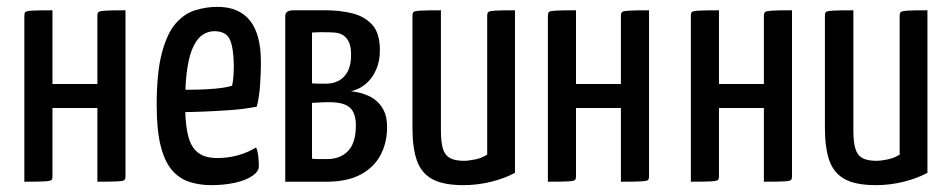

<svg xmlns="http://www.w3.org/2000/svg" viewBox="-20 -530 2770 560"><path d="M51 0V-484Q51 -492 54 -495Q57 -498 74.5 -499Q92 -500 133 -500V-285H264V-484Q264 -492 267.5 -495Q271 -498 288.5 -499Q306 -500 346 -500V-16Q346 -8 343 -5Q340 -2 323 -1Q306 0 264 0V-215H133V-16Q133 -8 130 -5Q127 -2 110 -1Q93 0 51 0Z M596 10Q562 10 532.5 0.5Q503 -9 481.5 -34Q460 -59 448.5 -105Q437 -151 437 -224Q437 -318 452 -375Q467 -432 492 -461Q517 -490 549 -500Q581 -510 614 -510Q677 -510 709 -470Q741 -430 741 -349Q741 -316 738.5 -281Q736 -246 729 -219Q695 -212 653 -209Q611 -206 573 -204.5Q535 -203 510.5 -203Q486 -203 486 -203L487 -269Q487 -269 506 -268.5Q525 -268 552.5 -268.5Q580 -269 608.5 -271.5Q637 -274 657 -280Q660 -294 661 -310Q662 -326 662 -340Q661 -394 649.5 -416.5Q638 -439 605 -439Q588 -439 572.5 -429.5Q557 -420 545 -396.5Q533 -373 526.5 -332Q520 -291 520 -227Q520 -180 525.5 -149Q531 -118 542.5 -101Q554 -84 571.5 -76.5Q589 -69 614 -69Q644 -69 673.5 -77Q703 -85 727 -100Q732 -88 733.5 -72.5Q735 -57 735 -45Q735 -30 716 -17Q697 -4 665.5 3Q634 10 596 10Z M812 0V-484Q812 -491 817.5 -495.5Q823 -500 839 -500H931Q970 -500 1006 -491.5Q1042 -483 1065 -458.5Q1088 -434 1088 -384Q1088 -352 1078 -329Q1068 -306 1054.5 -292.5Q1041 -279 1026.5 -272Q1012 -265 1003 -264Q1011 -263 1019.5 -261.5Q1028 -260 1035 -258Q1041 -256 1052.5 -251.5Q1064 -247 1077 -236.5Q1090 -226 1099.5 -207.5Q1109 -189 1109 -159Q1109 -114 1090 -78Q1071 -42 1032 -21Q993 0 932 0ZM933 -66Q973 -66 995.5 -90Q1018 -114 1018 -164Q1018 -188 1010.5 -203Q1003 -218 986 -225Q969 -232 939 -232Q924 -232 911.5 -231Q899 -230 890 -230V-67Q900 -66 912.5 -66Q925 -66 933 -66ZM890 -287Q900 -286 910.5 -286Q921 -286 932 -286Q951 -286 967 -294Q983 -302 993.5 -320.5Q1004 -339 1004 -370Q1004 -394 997.5 -407.5Q991 -421 980.5 -427.5Q970 -434 956 -435Q942 -436 928 -436Q919 -436 910.5 -436Q902 -436 896 -435.5Q890 -435 890 -435Z M1332 10Q1272 10 1240 -8Q1208 -26 1195.5 -63Q1183 -100 1183 -156V-484Q1183 -492 1186 -495Q1189 -498 1206.5 -499Q1224 -500 1266 -500V-149Q1266 -117 1271.5 -97.5Q1277 -78 1291.5 -69.5Q1306 -61 1333 -61Q1347 -61 1366 -65Q1385 -69 1401 -79V-484Q1401 -492 1404.5 -495Q1408 -498 1424.5 -499Q1441 -500 1482 -500V-26Q1453 -10 1413 0Q1373 10 1332 10Z M1578 0V-484Q1578 -492 1581 -495Q1584 -498 1601.5 -499Q1619 -500 1660 -500V-285H1791V-484Q1791 -492 1794.5 -495Q1798 -498 1815.5 -499Q1833 -500 1873 -500V-16Q1873 -8 1870 -5Q1867 -2 1850 -1Q1833 0 1791 0V-215H1660V-16Q1660 -8 1657 -5Q1654 -2 1637 -1Q1620 0 1578 0Z M1995 0V-484Q1995 -492 1998 -495Q2001 -498 2018.5 -499Q2036 -500 2077 -500V-285H2208V-484Q2208 -492 2211.5 -495Q2215 -498 2232.5 -499Q2250 -500 2290 -500V-16Q2290 -8 2287 -5Q2284 -2 2267 -1Q2250 0 2208 0V-215H2077V-16Q2077 -8 2074 -5Q2071 -2 2054 -1Q2037 0 1995 0Z M2535 10Q2475 10 2443 -8Q2411 -26 2398.5 -63Q2386 -100 2386 -156V-484Q2386 -492 2389 -495Q2392 -498 2409.5 -499Q2427 -500 2469 -500V-149Q2469 -117 2474.5 -97.5Q2480 -78 2494.5 -69.5Q2509 -61 2536 -61Q2550 -61 2569 -65Q2588 -69 2604 -79V-484Q2604 -492 2607.5 -495Q2611 -498 2627.5 -499Q2644 -500 2685 -500V-26Q2656 -10 2616 0Q2576 10 2535 10Z"/></svg>

Font: Yanone Kaffeesatz
Style: Regular
Weight: 400
Designer: Yanone (Cyrillic: Daniel Pouzeot, Huerta Tipografica, and Cyreal)
Foundry: Yanone
Version: Version 2.003